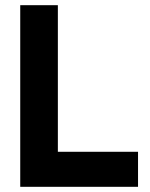

<svg xmlns="http://www.w3.org/2000/svg" viewBox="-20 -720 578 740"><path d="M58 -700H203V-135H512V0H58Z"/></svg>

Font: Haskoy ExtraBold
Style: Regular
Weight: 800
Designer: Ertekin Erdin
Foundry: Ertekin Erdin
Version: Version 2.000; ttfautohint (v1.8.4.7-5d5b)